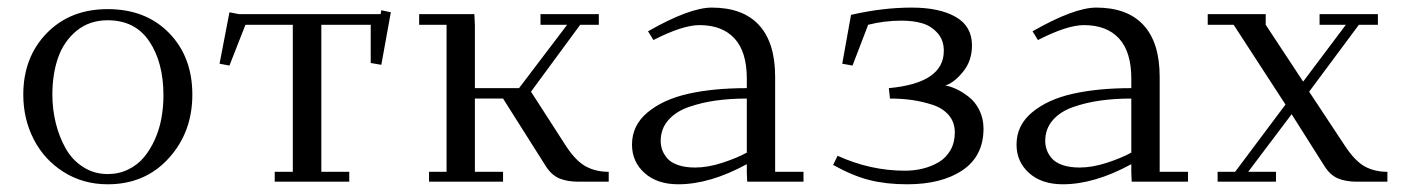

<svg xmlns="http://www.w3.org/2000/svg" viewBox="-20 -476 3675 503"><path d="M41 -228Q41 -325.7 102.3 -388.9Q163.6 -452.1 262.2 -452.1Q361.8 -452.1 422.9 -389.6Q483.9 -327.1 483.9 -228Q483.9 -129.4 421.9 -61.3Q359.9 6.8 262.2 6.8Q198.2 6.8 147.2 -25.1Q96.2 -57.1 68.6 -110.6Q41 -164.1 41 -228ZM117.2 -228Q117.2 -189.5 126.2 -153.1Q135.3 -116.7 152.3 -86.7Q169.4 -56.6 198 -38.3Q226.6 -20 262.2 -20Q291.5 -20 315.9 -32Q340.3 -43.9 356.9 -63.7Q373.5 -83.5 385.5 -110.1Q397.5 -136.7 402.8 -166Q408.2 -195.3 408.2 -226.1Q408.2 -312.5 371.1 -367.7Q334 -422.9 262.2 -422.9Q214.4 -422.9 180.9 -395.5Q147.5 -368.2 132.3 -325.2Q117.2 -282.2 117.2 -228Z M555.2 -309.1 581.1 -443.8 606 -439H977.1L979 -449.2L1003.9 -443.8L979 -306.2L951.2 -311V-411.1H821.8V-25.9H895V0H699.7V-25.9H747.1V-411.1H623L581.1 -304.2Z M1078.1 -411.1V-439H1222.7L1224.1 -411.1V-245.1H1339.8L1465.8 -411.1H1396V-439H1548.8V-411.1H1500L1371.1 -235.8L1463.9 -91.8Q1489.3 -53.7 1515.1 -39.8Q1541 -25.9 1574.7 -25.9V0H1495.1Q1466.3 0 1445.6 -8.5Q1424.8 -17.1 1409.7 -41L1297.9 -217.8H1224.1V-25.9H1297.9V0H1104V-25.9H1149.9V-411.1Z M1635.7 -97.2Q1635.7 -147.5 1676.3 -181.4Q1716.8 -215.3 1782.7 -230.2Q1848.6 -245.1 1936.5 -245.1V-270Q1936.5 -340.3 1904.3 -375.2Q1872.1 -410.2 1812.5 -410.2Q1768.1 -410.2 1691.9 -371.1L1677.7 -394Q1786.6 -456.1 1844.7 -456.1Q1926.3 -456.1 1968.5 -410.2Q2010.7 -364.3 2010.7 -274.9V-25.9H2085V0H1937.5L1936.5 -23.9V-45.9Q1839.8 6.8 1756.8 6.8Q1701.7 6.8 1668.7 -22.7Q1635.7 -52.2 1635.7 -97.2ZM1710.9 -106.9Q1710.9 -94.7 1714.8 -83.5Q1718.8 -72.3 1728 -61.3Q1737.3 -50.3 1756.1 -43.7Q1774.9 -37.1 1800.8 -37.1Q1834.5 -37.1 1872.6 -49.6Q1910.6 -62 1936.5 -76.2V-217.8Q1893.1 -217.8 1855.7 -212.6Q1818.4 -207.5 1784.2 -195.6Q1750 -183.6 1730.5 -160.9Q1710.9 -138.2 1710.9 -106.9Z M2162.6 -43.9 2174.3 -67.9Q2260.3 -28.8 2350.6 -28.8Q2375.5 -28.8 2397.9 -34.4Q2420.4 -40 2439.5 -51.3Q2458.5 -62.5 2470 -82.5Q2481.4 -102.5 2481.4 -128.9Q2481.4 -155.8 2465.6 -174.3Q2449.7 -192.9 2422.4 -201.7Q2395 -210.4 2368.4 -214.1Q2341.8 -217.8 2311.5 -217.8L2308.6 -245.1Q2452.6 -258.3 2452.6 -342.8Q2452.6 -371.6 2435.5 -390.1Q2418.5 -408.7 2395 -415.3Q2371.6 -421.9 2342.3 -421.9Q2296.4 -421.9 2254.4 -411.1L2213.4 -304.2L2186.5 -309.1L2209.5 -437Q2291.5 -456.1 2368.7 -456.1Q2441.4 -456.1 2483.9 -431.6Q2526.4 -407.2 2526.4 -356.9Q2526.4 -316.4 2502.7 -287.6Q2479 -258.8 2456.5 -252Q2469.7 -250 2485.4 -242.7Q2501 -235.4 2517.8 -222.4Q2534.7 -209.5 2545.7 -187.5Q2556.6 -165.5 2556.6 -139.2Q2556.6 -67.4 2502 -30.3Q2447.3 6.8 2356.4 6.8Q2301.8 6.8 2258.1 -4.2Q2214.4 -15.1 2162.6 -43.9Z M2643.1 -97.2Q2643.1 -147.5 2683.6 -181.4Q2724.1 -215.3 2790 -230.2Q2856 -245.1 2943.8 -245.1V-270Q2943.8 -340.3 2911.6 -375.2Q2879.4 -410.2 2819.8 -410.2Q2775.4 -410.2 2699.2 -371.1L2685.1 -394Q2793.9 -456.1 2852.1 -456.1Q2933.6 -456.1 2975.8 -410.2Q3018.1 -364.3 3018.1 -274.9V-25.9H3092.3V0H2944.8L2943.8 -23.9V-45.9Q2847.2 6.8 2764.2 6.8Q2709 6.8 2676 -22.7Q2643.1 -52.2 2643.1 -97.2ZM2718.3 -106.9Q2718.3 -94.7 2722.2 -83.5Q2726.1 -72.3 2735.4 -61.3Q2744.6 -50.3 2763.4 -43.7Q2782.2 -37.1 2808.1 -37.1Q2841.8 -37.1 2879.9 -49.6Q2918 -62 2943.8 -76.2V-217.8Q2900.4 -217.8 2863 -212.6Q2825.7 -207.5 2791.5 -195.6Q2757.3 -183.6 2737.8 -160.9Q2718.3 -138.2 2718.3 -106.9Z M3144 -411.1V-439H3295.9V-411.1L3394 -262.2L3505.9 -411.1H3437V-439H3589.8V-411.1H3540L3409.7 -235.8L3504.9 -91.8Q3530.3 -53.7 3555.7 -39.8Q3581.1 -25.9 3614.7 -25.9V0H3534.7Q3505.9 0 3485.4 -8.5Q3464.8 -17.1 3449.7 -41L3363.8 -176.8L3250 -25.9H3322.8V0H3169.9V-25.9H3215.8L3347.7 -202.1L3211.9 -411.1Z"/></svg>

Font: Dehuti
Style: Book
Weight: 400
Version: Version 1.2